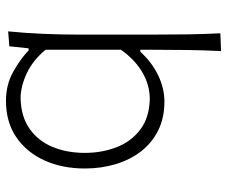

<svg xmlns="http://www.w3.org/2000/svg" viewBox="-78 -482 759 642"><g transform="rotate(-90 301.0 -160.5)"><path d="M292.5 -38.6Q229 -40 189 -70.6Q148.9 -101.1 130.1 -150.1Q111.3 -199.2 111.3 -255.9Q111.3 -315.4 131.1 -363.5Q150.9 -411.6 191.7 -440.4Q232.4 -469.2 294.4 -470.7Q334.5 -470.2 377.9 -449.7Q421.4 -429.2 456.1 -387.2V-134.8Q422.4 -87.9 380.6 -63.5Q338.9 -39.1 292.5 -38.6ZM451.7 199.7 511.2 197.3Q508.3 140.1 507.6 86.9Q506.8 33.7 506.8 -29.3V-277.3Q506.8 -334 509.3 -393.8Q511.7 -453.6 517.6 -512.2L467.8 -508.3L460.9 -443.8H454.1Q424.3 -472.2 381.6 -495.8Q338.9 -519.5 285.2 -519.5Q214.4 -519.5 163.8 -485.1Q113.3 -450.7 86.2 -391.1Q59.1 -331.5 59.1 -255.9Q59.1 -202.1 73.2 -154.1Q87.4 -106 115.5 -69.1Q143.6 -32.2 185.5 -11Q227.5 10.3 283.2 10.3Q326.7 10.3 369.9 -10.3Q413.1 -30.8 449.7 -70.3H456.1V-27.8Q456.1 34.2 455.3 88.4Q454.6 142.6 451.7 199.7Z"/></g></svg>

Font: Pinar VF
Style: Regular
Weight: 300
Designer: Amin Abedi
Version: Version 2.000